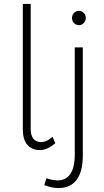

<svg xmlns="http://www.w3.org/2000/svg" viewBox="-20 -762 530 976"><path d="M189 -40Q219 -40 247 -67L261 -34Q221 1 182 1Q142 1 119 -26Q96 -53 96 -104V-742H136V-108Q136 -40 189 -40ZM270 155Q314 156 337 123Q360 90 360 25V-521H401V29Q401 110 369.5 152Q338 194 277 194Q243 194 205 179L216 144Q240 153 270 155ZM416 -671Q416 -655 405.5 -644.5Q395 -634 381 -634Q367 -634 356.5 -644.5Q346 -655 346 -671Q346 -686 356.5 -696.5Q367 -707 381 -707Q395 -707 405.5 -696.5Q416 -686 416 -671Z"/></svg>

Font: Argentum Sans ExtraLight
Style: Regular
Weight: 275
Designer: Julieta Ulanovsky (Modified by Cristiano Sobral)
Foundry: Julieta Ulanovsky
Version: Version 1.000; ttfautohint (v1.5.65-e2d9)